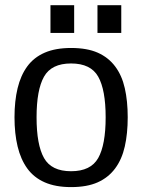

<svg xmlns="http://www.w3.org/2000/svg" viewBox="-20 -726 560 756"><path d="M259.8 -476.1Q182.6 -476.1 153.3 -424.1Q124 -372.1 124 -264.2Q124 -155.8 153.3 -103.8Q182.6 -51.8 259.8 -51.8Q337.4 -51.8 366.7 -103.8Q396 -155.8 396 -264.2Q396 -372.1 366.7 -424.1Q337.4 -476.1 259.8 -476.1ZM259.8 -537.1Q322.8 -537.1 364.7 -518.6Q406.7 -500 433.3 -464.6Q460 -429.2 471.4 -378.7Q482.9 -328.1 482.9 -264.2Q482.9 -200.2 471.4 -149.4Q460 -98.6 433.3 -62.7Q406.7 -26.9 364.7 -8.1Q322.8 10.7 259.8 10.7Q198.7 10.7 156 -8.1Q113.3 -26.9 87.4 -62.7Q61.5 -98.6 49.3 -149.4Q37.1 -200.2 37.1 -264.2Q37.1 -328.1 49.3 -378.7Q61.5 -429.2 87.4 -464.6Q113.3 -500 156 -518.6Q198.7 -537.1 259.8 -537.1ZM272 -705.6V-596.2H178.7V-705.6ZM457.5 -705.6V-596.2H363.8V-705.6Z"/></svg>

Font: Myanmar Pyu Pro
Style: Regular
Weight: 400
Designer: Khon Soe Zaw Thu
Foundry: PaOh Unicode
Version: Version 2.00 April 29, 2017